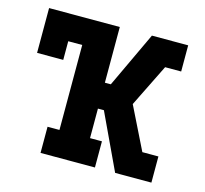

<svg xmlns="http://www.w3.org/2000/svg" viewBox="-83 -623 766 716"><g transform="rotate(15 300.0 -265.0)"><path d="M131 0V-101H177V-429H123V-357H22V-530H295V-315H318L419 -530H559V-429H497L416 -265L497 -101H559V0H419L318 -215H295V-101H341V0Z"/></g></svg>

Font: Iosevka Curly Slab Extended
Style: Bold
Weight: 700
Width: 7
Monospace: yes
Designer: Belleve Invis
Foundry: Belleve Invis
Version: Version 11.1.0; ttfautohint (v1.8.3)